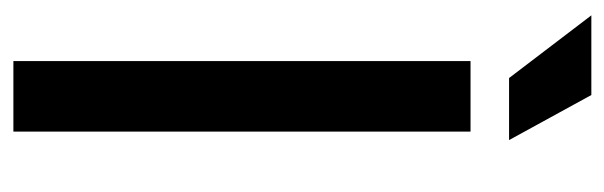

<svg xmlns="http://www.w3.org/2000/svg" viewBox="-336 -590 925 294"><g transform="rotate(90 127.0 -442.5)"><path d="M73 0V-700H181V0ZM99 -759 3 -885H125L194 -759Z"/></g></svg>

Font: Space Grotesk Medium
Style: Regular
Weight: 500
Designer: Florian Karsten
Foundry: Florian Karsten
Version: Version 2.000